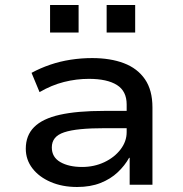

<svg xmlns="http://www.w3.org/2000/svg" viewBox="-20 -738 731 767"><path d="M288 9Q229 9 182.5 -11Q136 -31 109.5 -65.5Q83 -100 83 -144Q83 -197 116.5 -230.5Q150 -264 219 -279.5Q288 -295 396 -295H503V-226H402Q343 -226 302.5 -222Q262 -218 236.5 -209.5Q211 -201 199 -186Q187 -171 187 -149Q187 -110 221 -90.5Q255 -71 308 -71Q356 -71 396.5 -90Q437 -109 461.5 -141Q486 -173 486 -210V-321Q486 -374 447 -398.5Q408 -423 335 -423Q285 -423 235.5 -410.5Q186 -398 138 -370L106 -447Q141 -466 180.5 -479.5Q220 -493 262.5 -499.5Q305 -506 348 -506Q421 -506 475 -485.5Q529 -465 559 -421.5Q589 -378 589 -309V0H498V-107L496 -108Q479 -77 450.5 -50Q422 -23 381.5 -7Q341 9 288 9ZM406 -608V-718H520V-608ZM180 -608V-718H294V-608Z"/></svg>

Font: Nunito Sans 7pt SemiExpanded Medium
Style: Regular
Weight: 500
Width: 6
Designer: Vernon Adams
Foundry: Vernon Adams
Version: Version 3.101;gftools[0.9.27]